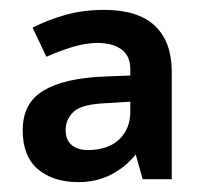

<svg xmlns="http://www.w3.org/2000/svg" viewBox="-20 -742 413 389"><path d="M191 -722Q260 -722 294 -689.5Q328 -657 328 -597V-379H269L255 -429Q234 -403 204.5 -388Q175 -373 139 -373Q88 -373 57 -399Q26 -425 26 -478Q26 -534 69 -559Q112 -584 192 -587L244 -589V-602Q244 -629 226 -642Q208 -655 178 -655Q154 -655 127.5 -647Q101 -639 74 -627L46 -686Q75 -701 111.5 -711.5Q148 -722 191 -722ZM196 -533Q145 -531 129 -515.5Q113 -500 113 -479Q113 -458 125.5 -448Q138 -438 157 -438Q199 -438 221.5 -459.5Q244 -481 244 -516V-536Z"/></svg>

Font: Noto Sans Medefaidrin SemiBold
Style: Regular
Weight: 600
Designer: Dalton Maag Ltd
Foundry: Dalton Maag Ltd
Version: Version 1.002; ttfautohint (v1.8.4.7-5d5b)